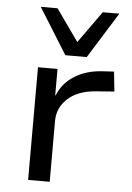

<svg xmlns="http://www.w3.org/2000/svg" viewBox="-54 -802 578 842"><g transform="rotate(5 235.0 -380.5)"><path d="M102 0V-496H188V-380H190Q212 -435 263.5 -467Q315 -499 385 -503L436 -506L445 -419L365 -413Q285 -407 241 -366.5Q197 -326 197 -268V0ZM217 -559 91 -761H165L264 -621L364 -761H437L311 -559Z"/></g></svg>

Font: Nunito Sans 7pt SemiExpanded
Style: Regular
Weight: 400
Width: 6
Designer: Vernon Adams
Foundry: Vernon Adams
Version: Version 3.101;gftools[0.9.27]